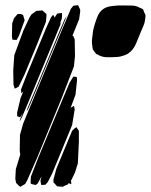

<svg xmlns="http://www.w3.org/2000/svg" viewBox="-20 -731 581 740"><path d="M269 -515 265 -475 217 -351 124 -125 84 -34 77 -22 65 -15 58 -11 52 -16 42 -26 39 -42 41 -79 58 -135 56 -151 57 -211 69 -254 119 -375 218 -614 253 -697 263 -709 281 -711 289 -694V-686L285 -657L259 -593H262L268 -579ZM157 -647 124 -563 75 -445 52 -397 41 -391 36 -390 35 -395 32 -405 31 -459 35 -518 70 -613 94 -664 101 -675 113 -684 120 -689 134 -690 143 -691 151 -684 159 -677V-668ZM195 -593 90 -339 65 -280 56 -263 57 -270 68 -296 58 -279 46 -283V-297L59 -352L70 -379L62 -371L61 -386L82 -440L157 -621L177 -665L185 -674L190 -665L189 -661L196 -672L201 -679L211 -680L219 -681V-669L218 -658L210 -637L217 -647L213 -637ZM75 -653 53 -593 44 -577 28 -578 26 -589 27 -641 34 -661 42 -670 48 -677H61L69 -673ZM214 -612 116 -376 91 -317 83 -302 84 -309 96 -338 128 -414 209 -610 229 -657 237 -669 235 -664 230 -651ZM258 -249 181 -62 164 -29 155 -19 139 -18 138 -23 136 -34 140 -51 126 -25 118 -18 104 -21 99 -23 98 -28 99 -50 127 -122 224 -355 249 -414 263 -436 276 -434 277 -423 271 -366 251 -312 253 -316 265 -323 268 -310ZM284 -184 280 -101 269 -66 255 -37 253 -35 254 -32 255 -21 245 -25 241 -20 229 -15 222 -11 211 -12 200 -13 192 -22 186 -28V-39L197 -80L246 -198L258 -227L266 -235L275 -241L279 -234L284 -227V-216ZM339 -614Q344 -637 354 -663.5Q364 -690 386 -701Q397 -706 410.5 -707.5Q424 -709 436 -710H457Q472 -710 489 -709.5Q506 -709 519 -701Q521 -700 525 -698.5Q529 -697 531 -695Q533 -693 533.5 -690Q534 -687 535 -685Q538 -680 540 -675Q541 -671 540.5 -665Q540 -659 539 -654Q538 -644 533.5 -633Q529 -622 524 -611Q515 -589 504.5 -563.5Q494 -538 473 -524Q466 -520 458.5 -517.5Q451 -515 443 -513Q438 -512 432.5 -511.5Q427 -511 422 -511Q407 -510 391 -510.5Q375 -511 361 -518Q359 -520 356 -521Q353 -522 351 -523Q349 -525 347 -528Q345 -531 343 -533Q342 -535 340.5 -537Q339 -539 338 -540Q336 -548 336 -553Q333 -567 335 -582.5Q337 -598 339 -614Z"/></svg>

Font: Rubik Marker Hatch
Style: Regular
Weight: 400
Designer: Hubert and Fischer, NaN
Foundry: Hubert & Fischer, NaN
Version: Version 2.200